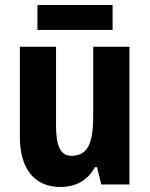

<svg xmlns="http://www.w3.org/2000/svg" viewBox="-20 -734 596 764"><path d="M428 -714H129V-615H428ZM495 -548H351V-279C351 -173 335 -114 264 -114C221 -114 203 -153 203 -233V-548H59V-191C59 -60 118 10 221 10C281 10 329 -16 358 -69H366L383 0H495Z"/></svg>

Font: Noto Sans Bengali Condensed
Style: Bold
Weight: 700
Width: 3
Designer: Joana Ranito - Universal Thirst; Jelle Bosma - Monotype Design Team
Foundry: Universal Thirst ehf.
Version: Version 3.000